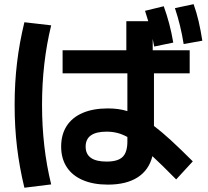

<svg xmlns="http://www.w3.org/2000/svg" viewBox="-20 -838 978 903"><path d="M267.6 -148.4Q267.6 -205.1 293.5 -245.4Q319.3 -285.6 368.7 -306.9Q418 -328.1 487.3 -328.1Q538.6 -328.1 579.1 -315.4V-493.2H274.4V-601.6H574.2V-738.3H677.2L662.1 -787.1L750 -808.6Q779.3 -729.5 794.9 -637.7L705.1 -619.1L698.2 -654.8V-601.6H872.1V-493.2H704.1V-245.6Q740.2 -218.3 784.2 -178Q828.1 -137.7 886.7 -79.1L808.6 5.9Q738.8 -64.9 696.8 -103.5Q680.2 -37.6 627 -3.7Q573.7 30.3 487.3 30.3Q418.9 30.3 369.4 9Q319.8 -12.2 293.7 -52.5Q267.6 -92.8 267.6 -148.4ZM48.8 -344.7Q48.8 -448.2 60.1 -542.7Q71.3 -637.2 94.7 -733.4L220.7 -718.8Q177.7 -542.5 177.7 -344.7Q177.7 -145.5 220.7 29.3L94.7 44.9Q71.3 -51.8 60.1 -145.8Q48.8 -239.7 48.8 -344.7ZM802.7 -799.8 890.6 -818.4Q904.8 -778.3 914.3 -737.3Q923.8 -696.3 931.6 -646.5L843.8 -630.9Q829.6 -719.7 802.7 -799.8ZM481.4 -78.1Q534.2 -78.1 556.6 -99.9Q579.1 -121.6 579.1 -172.9V-193.8Q553.7 -207.5 530.5 -213.1Q507.3 -218.8 481.4 -218.8Q382.8 -218.8 382.8 -148.4Q382.8 -78.1 481.4 -78.1Z"/></svg>

Font: Pretendard JP
Style: Bold
Weight: 700
Designer: Base glyphs from Inter by Rasmus Andersson; Hangeul glyphs from Noto Sans CJK(Source Han Sans) by Jang Soo-young and Kan
Foundry: Kil Hyung-jin
Version: Version 1.309